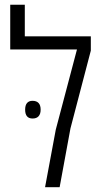

<svg xmlns="http://www.w3.org/2000/svg" viewBox="-20 -785 429 805"><path d="M168.9 0 213.9 -241.7 302.7 -577.6H22.9V-765.1H84V-632.8H360.8V-572.8L275.4 -246.6L230 0ZM116.7 -288.1Q85.4 -288.1 85.4 -325.2Q85.4 -343.8 93.3 -353Q101.1 -362.3 116.2 -362.3Q133.3 -362.3 141.8 -353Q150.4 -343.8 150.4 -325.2Q150.4 -307.1 141.8 -297.6Q133.3 -288.1 116.7 -288.1Z"/></svg>

Font: Open Sans SemiCondensed Light
Style: Regular
Weight: 300
Width: 4
Designer: Monotype Design Team
Foundry: Monotype Imaging Inc.
Version: Version 3.000